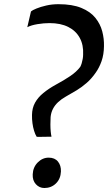

<svg xmlns="http://www.w3.org/2000/svg" viewBox="-20 -910 529 939"><path d="M159 -241.5Q152 -253 146.8 -270Q141.5 -287 138.8 -307Q136 -327 136.5 -348Q137 -382 151.5 -408Q166 -434 192 -455.2Q218 -476.5 251.5 -495Q292.5 -517 323.2 -537.8Q354 -558.5 372.5 -583Q376.5 -590.5 379.5 -600.5Q382.5 -610.5 384.5 -621.8Q386.5 -633 386.5 -642.5Q389 -690 370 -724.8Q351 -759.5 313.8 -778.2Q276.5 -797 222.5 -797Q194.5 -797 163.8 -792Q133 -787 113.5 -777L131.5 -854Q138 -860 158 -868.2Q178 -876.5 206.2 -883Q234.5 -889.5 265.5 -889.5Q334 -889.5 378 -871.2Q422 -853 446.2 -823Q470.5 -793 480 -756.8Q489.5 -720.5 488.5 -684Q488 -643.5 476.8 -611.2Q465.5 -579 448 -554.5Q427.5 -525 404.2 -504.8Q381 -484.5 355.8 -469Q330.5 -453.5 302.5 -438Q281 -426 264.5 -410.8Q248 -395.5 238.8 -377.2Q229.5 -359 227.5 -337.5Q226.5 -320 226.5 -301.5Q226.5 -283 228 -267Q229.5 -251 232 -241.5L165.5 -240.5ZM140 -57.5Q141.5 -92.5 164.8 -115.8Q188 -139 218 -139Q248 -139 263.5 -119.8Q279 -100.5 278 -71.5Q276.5 -35 253.5 -12.8Q230.5 9.5 197 9.5Q172.5 9.5 155.5 -9Q138.5 -27.5 140 -57.5Z"/></svg>

Font: Merriweather 28pt SemiBold
Style: Italic
Weight: 600
Italic angle: -7.8°
Version: Version 2.101